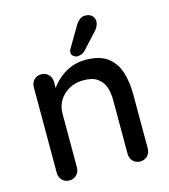

<svg xmlns="http://www.w3.org/2000/svg" viewBox="-111 -831 811 919"><g transform="rotate(-15 295.0 -371.5)"><path d="M341 -538Q412 -538 451 -508.5Q490 -479 505.5 -429.5Q521 -380 521 -319V-51Q521 -29 506.5 -14.5Q492 0 471 0Q449 0 435 -14.5Q421 -29 421 -51V-318Q421 -354 411 -382.5Q401 -411 376.5 -428.5Q352 -446 308 -446Q267 -446 236 -428.5Q205 -411 187.5 -382.5Q170 -354 170 -318V-51Q170 -29 155.5 -14.5Q141 0 120 0Q98 0 84 -14.5Q70 -29 70 -51V-475Q70 -497 84 -511.5Q98 -526 120 -526Q141 -526 155.5 -511.5Q170 -497 170 -475V-419L152 -409Q159 -431 176.5 -453.5Q194 -476 219 -495.5Q244 -515 275 -526.5Q306 -538 341 -538ZM309 -564Q302 -564 291.5 -571.5Q281 -579 282 -592Q282 -600 288 -609L347 -709Q354 -722 366.5 -732.5Q379 -743 395 -743Q418 -743 430 -730.5Q442 -718 441 -699Q440 -690 436 -681Q432 -672 425 -663L349 -580Q340 -571 329.5 -567.5Q319 -564 309 -564Z"/></g></svg>

Font: Quicksand Light SemiBold
Style: Regular
Weight: 600
Version: Version 3.006